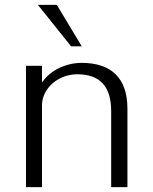

<svg xmlns="http://www.w3.org/2000/svg" viewBox="-20 -771 632 791"><path d="M153 -341C156 -411 223 -465 298 -465C391 -465 438 -416 438 -313V0H505V-323C505 -449 439 -512 316 -512C252 -512 186 -481 153 -431V-500H87V0H153ZM317 -580 214 -751H136L273 -580Z"/></svg>

Font: Perun Light
Style: Regular
Weight: 300
Foundry: Copyright (c) Stefan Peev, Context Ltd, 2016
Version: Version 1.089